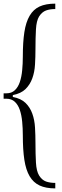

<svg xmlns="http://www.w3.org/2000/svg" viewBox="-20 -940 340 1060"><path d="M50.8 -404.8Q96.2 -396 121.1 -371.6Q146 -347.2 158.4 -312.5Q170.9 -277.8 173.3 -235.8Q175.8 -193.8 175.8 -150.9Q175.8 -88.9 178.5 -42Q181.2 4.9 195.8 28.8Q211.9 54.2 233.9 62Q255.9 69.8 285.2 69.8V100.1Q232.9 100.1 198.5 84Q164.1 67.9 143.6 33Q123 -2 114.5 -57.4Q106 -112.8 106 -192.9Q106 -231 102.5 -267.6Q99.1 -304.2 89.6 -332.5Q80.1 -360.8 62 -377.9Q43.9 -395 15.1 -395H0V-424.8H15.1Q43.9 -424.8 62 -441.9Q80.1 -459 89.6 -487.5Q99.1 -516.1 102.5 -552.5Q106 -588.9 106 -627Q106 -707 114.5 -762.5Q123 -817.9 143.6 -853Q164.1 -888.2 198.5 -904.1Q232.9 -919.9 285.2 -919.9V-890.1Q255.9 -890.1 233.9 -882.1Q211.9 -874 195.8 -849.1Q181.2 -825.2 178.5 -778.1Q175.8 -731 175.8 -668.9Q175.8 -626 173.3 -584Q170.9 -542 158.4 -507.6Q146 -473.1 121.1 -448.5Q96.2 -423.8 50.8 -415Z"/></svg>

Font: Sevillana
Style: Regular
Weight: 400
Designer: Olga Umpeleva
Foundry: Brownfox
Version: Version 1.001